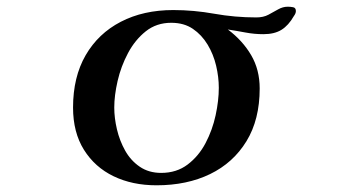

<svg xmlns="http://www.w3.org/2000/svg" viewBox="-20 -551 1040 573"><path d="M633 -289Q633 -251 623.5 -207Q614 -163 593.5 -124Q573 -85 540 -60Q507 -35 461 -35Q424 -35 397 -53.5Q370 -72 353.5 -101.5Q337 -131 329 -165Q321 -199 321 -230Q321 -266 331 -309.5Q341 -353 362 -392.5Q383 -432 415 -457.5Q447 -483 491 -483Q529 -483 555.5 -465Q582 -447 599.5 -418Q617 -389 625 -355Q633 -321 633 -289ZM863 -518Q863 -528 854.5 -529.5Q846 -531 839 -531Q824 -531 810 -523Q796 -515 781 -507Q766 -499 745 -499Q681 -499 619.5 -510Q558 -521 497 -521Q408 -521 340.5 -486Q273 -451 235.5 -386Q198 -321 198 -230Q198 -156 230.5 -104Q263 -52 319 -25Q375 2 447 2Q538 2 607 -31.5Q676 -65 715.5 -129.5Q755 -194 755 -287Q755 -343 729.5 -386.5Q704 -430 660 -463Q686 -459 712.5 -454Q739 -449 766 -449Q799 -449 820 -462Q841 -475 857 -503Q863 -511 863 -518Z"/></svg>

Font: UoqMunThenKhung
Style: Regular
Weight: 400
Designer: Font-Kai, 金井和夫, 宇文滿月
Foundry: Kazuo Kanai, Moonlit Owen
Version: Version 1.197